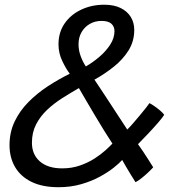

<svg xmlns="http://www.w3.org/2000/svg" viewBox="-20 -725 738 798"><path d="M223.1 53.1Q156.6 53.1 111.2 31Q65.8 8.8 42.7 -30.6Q19.6 -70 19.6 -121.6Q19.6 -175.9 41.1 -220.5Q62.6 -265.2 98.8 -301.5Q134.9 -337.8 179.3 -366.8Q223.7 -395.7 270 -418.6Q255.1 -437.6 239.1 -470.8Q223.1 -503.9 223.1 -540.7Q223.1 -590.8 248.8 -627.8Q274.5 -664.7 317.8 -685Q361.2 -705.4 413.2 -705.4Q453.7 -705.4 481.4 -691.7Q509.2 -678 523.6 -654.4Q538 -630.8 538 -600.6Q538 -553.7 514.5 -515.8Q490.9 -478 453.3 -448Q415.8 -417.9 372.5 -393.9Q383.9 -377.2 401.5 -350.5Q419.1 -323.9 438.8 -293.7Q458.4 -263.5 476.9 -235.4Q495.4 -207.2 508.9 -186.6Q518.1 -195.4 532 -211.3Q545.9 -227.2 560.4 -244.6Q574.9 -262 586.2 -276.2Q597.5 -290.5 601.2 -296.4Q609.6 -292.2 621.5 -284Q633.4 -275.8 644.8 -266.2Q656.2 -256.6 662.5 -247.9Q657.6 -239 638.8 -217.1Q619.9 -195.2 596.4 -170.2Q572.9 -145.1 553.6 -125.8Q563.5 -112.2 574.9 -95Q586.2 -77.8 597.3 -60.6Q608.3 -43.4 616.8 -29.6Q608.6 -20.4 595.2 -7.8Q581.8 4.9 567.8 15.9Q553.9 27 543.2 32.2Q535.7 20.4 524.8 2.8Q514 -14.9 503.8 -32.2Q493.5 -49.6 487.8 -60.1Q476.9 -47.6 453.5 -28.8Q430.1 -10 396 8.8Q361.9 27.6 318.3 40.3Q274.6 53.1 223.1 53.1ZM238.2 -25.2Q278.5 -25.2 312.6 -37.2Q346.8 -49.2 373.7 -66.6Q400.6 -84.1 419.2 -101.1Q437.9 -118.1 447.2 -128.2Q432.7 -149.9 413.6 -180.8Q394.6 -211.7 374.6 -245.2Q354.6 -278.8 337 -308.8Q319.4 -338.9 307.9 -358.9Q273.7 -339.3 239.1 -317.3Q204.5 -295.4 176 -268.6Q147.5 -241.8 130.1 -208.2Q112.7 -174.6 112.7 -131.9Q112.7 -82.6 146 -53.9Q179.2 -25.2 238.2 -25.2ZM336.8 -448.9Q365.6 -465.4 392.8 -488.6Q420 -511.7 437.9 -539.2Q455.8 -566.8 455.8 -595.6Q455.8 -614.1 443.2 -626.1Q430.6 -638.1 401.8 -638.1Q374.9 -638.1 353.2 -625.6Q331.4 -613 318.9 -591.2Q306.4 -569.4 306.4 -541.2Q306.4 -515.3 315.5 -491Q324.6 -466.7 336.8 -448.9Z"/></svg>

Font: Grandstander Thin
Style: Italic
Weight: 100
Italic angle: -15°
Designer: Tyler Finck
Foundry: Etcetera Type Co
Version: Version 1.200